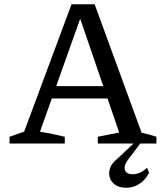

<svg xmlns="http://www.w3.org/2000/svg" viewBox="-20 -678 766 907"><path d="M649 -51Q667 -47 684 -42.5Q701 -38 719 -32V0H442V-32L543 -52L347 -624H371L169 -56Q199 -51 228 -45Q257 -39 286 -32V0H25V-32L94 -56L318 -658H427ZM196 -213V-271H540V-213ZM576 209Q545 209 525 195.5Q505 182 498.5 160.5Q492 139 500 116Q508 93 533 73L630 -18H656L586 75Q564 103 570 124Q576 145 607 145Q625 145 642.5 137Q660 129 675 114L684 139Q667 172 638.5 190.5Q610 209 576 209Z"/></svg>

Font: Piazzolla Thin Medium
Style: Regular
Weight: 500
Version: Version 2.005